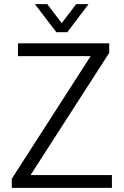

<svg xmlns="http://www.w3.org/2000/svg" viewBox="-20 -910 599 930"><path d="M37 -44 419 -638H67V-700H509V-654L128 -62H522V0H37ZM149 -890H209L279 -798L349 -890H409L306 -754H253Z"/></svg>

Font: Sarabun Light
Style: Regular
Weight: 300
Designer: Suppakit Chalermlarp | Katatrad Co.,Ltd.
Foundry: Cadson Demak Co.,Ltd.
Version: Version 1.000; ttfautohint (v1.6)